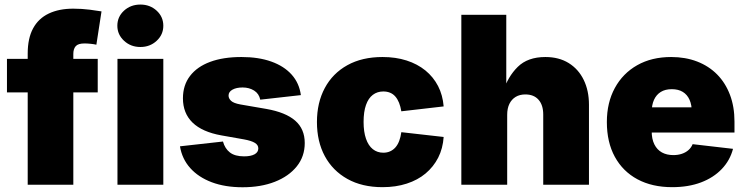

<svg xmlns="http://www.w3.org/2000/svg" viewBox="-20 -791 3191 822"><path d="M398.4 -539.1V-395.5H9.8V-539.1ZM98.6 0V-561.5Q98.6 -627 121.6 -669.4Q144.5 -711.9 188.5 -732.9Q232.4 -753.9 293.5 -753.9Q330.1 -753.9 364.5 -749.5Q398.9 -745.1 414.6 -742.2L392.6 -599.6Q382.3 -602.1 367.9 -603.5Q353.5 -605 341.8 -605Q314.5 -605 304.2 -593.3Q293.9 -581.5 293.9 -560.1V0Z M482.9 0V-539.1H679.2V0ZM581.1 -589.8Q539.6 -589.8 511 -616.5Q482.4 -643.1 482.4 -680.7Q482.4 -719.2 511 -745.4Q539.6 -771.5 581.1 -771.5Q622.1 -771.5 650.6 -745.4Q679.2 -719.2 679.2 -680.7Q679.2 -642.6 650.6 -616.2Q622.1 -589.8 581.1 -589.8Z M1018.6 10.7Q943.8 10.7 886.7 -10.7Q829.6 -32.2 794.4 -71.5Q759.3 -110.8 750.5 -164.6L934.6 -185.1Q942.9 -154.8 964.4 -138.2Q985.8 -121.6 1024.9 -121.6Q1053.7 -121.6 1069.8 -130.4Q1085.9 -139.2 1085.9 -155.8Q1085.9 -170.4 1071 -179.4Q1056.2 -188.5 1024.4 -194.3L927.7 -211.4Q845.7 -226.1 804.4 -266.1Q763.2 -306.2 763.2 -370.1Q763.2 -426.3 793.5 -465.8Q823.7 -505.4 879.6 -526.1Q935.5 -546.9 1013.7 -546.9Q1087.4 -546.9 1141.8 -527.3Q1196.3 -507.8 1228.8 -471.4Q1261.2 -435.1 1268.1 -383.8L1094.2 -364.3Q1088.9 -390.1 1067.9 -403.3Q1046.9 -416.5 1018.6 -416.5Q992.2 -416.5 975.3 -407.2Q958.5 -397.9 958.5 -381.8Q958.5 -369.6 969.2 -359.4Q980 -349.1 1009.3 -343.8L1120.1 -324.7Q1203.1 -310.1 1243.9 -274.4Q1284.7 -238.8 1284.7 -178.7Q1284.7 -121.1 1250.5 -78.6Q1216.3 -36.1 1156.5 -12.7Q1096.7 10.7 1018.6 10.7Z M1617.7 10.3Q1530.3 10.3 1467.3 -24.9Q1404.3 -60.1 1370.6 -122.6Q1336.9 -185.1 1336.9 -268.6Q1336.9 -351.6 1370.6 -414.3Q1404.3 -477.1 1467.3 -512Q1530.3 -546.9 1617.7 -546.9Q1674.3 -546.9 1720.7 -532Q1767.1 -517.1 1801.3 -489.3Q1835.4 -461.4 1855.5 -422.6Q1875.5 -383.8 1879.4 -335.4L1698.2 -314.5Q1694.8 -335 1688.5 -350.8Q1682.1 -366.7 1672.6 -377.7Q1663.1 -388.7 1650.1 -394Q1637.2 -399.4 1621.1 -399.4Q1595.2 -399.4 1576.2 -385Q1557.1 -370.6 1546.9 -341.6Q1536.6 -312.5 1536.6 -269Q1536.6 -226.6 1546.9 -197Q1557.1 -167.5 1576.2 -152.3Q1595.2 -137.2 1621.1 -137.2Q1637.2 -137.2 1650.1 -143.1Q1663.1 -148.9 1672.9 -159.9Q1682.6 -170.9 1689 -187.5Q1695.3 -204.1 1698.2 -225.1L1879.4 -204.6Q1876 -155.3 1856 -116Q1835.9 -76.7 1802 -48.3Q1768.1 -20 1721.4 -4.9Q1674.8 10.3 1617.7 10.3Z M2151.4 -299.3V0H1955.1V-727.5H2147.5V-398.9H2134.3Q2153.8 -462.4 2196.5 -504.6Q2239.3 -546.9 2314.9 -546.9Q2373 -546.9 2414.8 -521Q2456.5 -495.1 2479 -449Q2501.5 -402.8 2501.5 -342.8V0H2305.7V-300.8Q2305.7 -341.3 2285.6 -364Q2265.6 -386.7 2229 -386.7Q2205.1 -386.7 2187.7 -376.2Q2170.4 -365.7 2160.9 -346.4Q2151.4 -327.1 2151.4 -299.3Z M2857.9 10.3Q2772 10.3 2709.2 -23.4Q2646.5 -57.1 2612.3 -119.6Q2578.1 -182.1 2578.1 -268.6Q2578.1 -351.6 2612.3 -414.3Q2646.5 -477.1 2708.3 -512Q2770 -546.9 2853.5 -546.9Q2914.6 -546.9 2964.6 -527.6Q3014.6 -508.3 3050.3 -472.2Q3085.9 -436 3105.2 -385Q3124.5 -334 3124.5 -270.5V-223.6H2638.2V-331.5H3033.2L2941.9 -310.1Q2941.9 -341.8 2932.1 -363.8Q2922.4 -385.7 2903.3 -397.5Q2884.3 -409.2 2856 -409.2Q2828.1 -409.2 2809.1 -397.5Q2790 -385.7 2780 -363.8Q2770 -341.8 2770 -310.1V-230Q2770 -195.8 2781.5 -172.9Q2793 -149.9 2813.7 -138.4Q2834.5 -127 2862.8 -127Q2882.8 -127 2899.4 -132.6Q2916 -138.2 2927.7 -148.7Q2939.5 -159.2 2945.3 -173.8L3118.2 -153.8Q3105.5 -104.5 3070.1 -67.4Q3034.7 -30.3 2981 -10Q2927.2 10.3 2857.9 10.3Z"/></svg>

Font: Inter 18pt Black
Style: Regular
Weight: 900
Designer: Rasmus Andersson
Foundry: rsms
Version: Version 4.001;git-66647c0bb